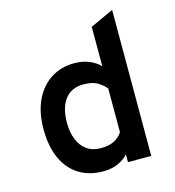

<svg xmlns="http://www.w3.org/2000/svg" viewBox="-109 -814 834 917"><g transform="rotate(-15 308.0 -355.0)"><path d="M290 12Q220.5 12 170 -19.5Q119.5 -51 92.2 -111Q65 -171 65 -256Q65 -339 93.5 -398.8Q122 -458.5 172 -490.8Q222 -523 287 -523Q330 -523 362.8 -508.8Q395.5 -494.5 414 -474V-669L529 -722V0H414V-39Q400 -20.5 367.2 -4.2Q334.5 12 290 12ZM306 -98Q346.5 -98 372 -110.8Q397.5 -123.5 414 -148V-364Q402 -380.5 376 -397.2Q350 -414 304 -414Q245 -414 213 -373.2Q181 -332.5 181 -256Q181 -209 195.5 -173.5Q210 -138 237.8 -118Q265.5 -98 306 -98Z"/></g></svg>

Font: Overpass Mono
Style: Bold
Weight: 700
Monospace: yes
Designer: Delve Withrington, Dave Bailey
Foundry: Delve Fonts LLC
Version: Version 4.000